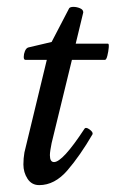

<svg xmlns="http://www.w3.org/2000/svg" viewBox="-20 -525 336 558"><path d="M94 13Q72 13 60 -5.5Q48 -24 48 -47Q48 -65 51 -82L116 -351H54Q49 -351 49 -359.5Q49 -368 52.5 -376.5Q56 -385 62 -387L130 -403L181 -501Q184 -505 193.5 -505Q203 -505 212.5 -501Q222 -497 222 -489L200 -398H294Q297 -398 296 -386.5Q295 -375 292 -363Q289 -351 285 -351H189L130 -109Q128 -99 126.5 -89.5Q125 -80 125 -74Q125 -54 137 -54Q162 -54 225 -150Q229 -157 240 -149Q251 -141 249 -135Q213 -73 176 -30Q139 13 94 13Z"/></svg>

Font: Junicode Two Beta Condensed Medium
Style: Italic
Weight: 500
Width: 3
Italic angle: -9°
Version: Version 1.053; ttfautohint (v1.8.4)